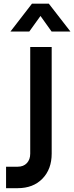

<svg xmlns="http://www.w3.org/2000/svg" viewBox="-20 -1002 398 1029"><path d="M12.5 6.5V-108.5H74.5Q106 -108.5 124 -127.8Q142 -147 142 -178.5V-750H257V-178.5Q257 -95.5 207.5 -44.5Q158 6.5 74.5 6.5ZM36 -833 151.5 -982.5H241.5L357.5 -833H256.5L197 -916.5L137 -833Z"/></svg>

Font: Mohave SemiBold
Style: Regular
Weight: 600
Designer: Gumpita Rahayu
Foundry: Tokotype
Version: Version 2.003